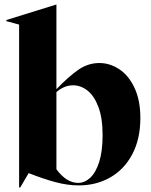

<svg xmlns="http://www.w3.org/2000/svg" viewBox="-20 -800 665 844"><path d="M64 -692 8 -707V-712L227 -780H228V-408Q279 -461 322.5 -492Q366 -523 417 -523Q463 -523 504.5 -495.5Q546 -468 571.5 -413.5Q597 -359 597 -281Q597 -189 561.5 -122Q526 -55 464.5 -20Q403 15 326 15Q278 15 225 1Q172 -13 106 -39L69 24H64ZM324 4Q352 4 376.5 -18.5Q401 -41 416 -88Q431 -135 431 -206Q431 -281 412.5 -330Q394 -379 364.5 -402Q335 -425 301 -425Q280 -425 261 -416.5Q242 -408 228 -395V-56Q272 4 324 4Z"/></svg>

Font: Nyght Serif Bold
Style: Regular
Weight: 700
Designer: Maksym Kobuzan
Version: Version 0.410